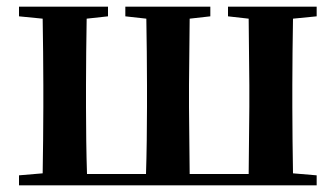

<svg xmlns="http://www.w3.org/2000/svg" viewBox="-20 -556 1007 576"><path d="M176 0H930V-30L859 -36C858 -94 857 -179 857 -235V-301C857 -357 858 -442 859 -500L930 -507V-536H664V-507L726 -500L728 -301V-235L726 -34H549L547 -235V-301L549 -500L611 -507V-536H356V-507L419 -500C420 -443 421 -357 421 -301V-235C421 -178 420 -91 418 -34H241C239 -91 238 -178 238 -235V-301C238 -356 239 -442 240 -500L304 -507V-536H37V-507L108 -500C109 -442 110 -357 110 -301V-235C110 -179 109 -94 108 -36L37 -30V0Z"/></svg>

Font: Noto Serif CJK HK
Style: Bold
Weight: 700
Designer: Ryoko NISHIZUKA 西塚涼子 (kana & ideographs); Frank Grießhammer (Latin, Greek & Cyrillic); Wenlong ZHANG 张文龙 (bopomofo); San
Foundry: Adobe
Version: Version 2.001;hotconv 1.1.0;makeotfexe 2.6.0